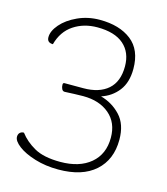

<svg xmlns="http://www.w3.org/2000/svg" viewBox="-107 -783 763 876"><g transform="rotate(15 274.5 -345.5)"><path d="M484 -194Q484 -100 423 -45.5Q362 9 249 9Q189 9 138.5 -6.5Q88 -22 58.5 -44.5Q29 -67 29 -87Q29 -99 36 -106Q43 -113 55 -113Q82 -77 126.5 -52Q171 -27 249 -27Q339 -27 391.5 -71Q444 -115 444 -193Q444 -264 397 -304Q350 -344 273 -344L231 -343Q199 -341 186 -341Q177 -341 172.5 -350Q168 -359 168 -370Q168 -379 175 -379H264Q339 -379 380.5 -415.5Q422 -452 422 -524Q422 -590 379.5 -627Q337 -664 255 -664Q191 -664 143 -632Q95 -600 78 -537Q50 -537 50 -563Q50 -592 77.5 -624Q105 -656 153 -678Q201 -700 257 -700Q350 -700 406 -656.5Q462 -613 462 -523Q462 -459 431.5 -419.5Q401 -380 352 -364Q407 -349 445.5 -308Q484 -267 484 -194Z"/></g></svg>

Font: Krub ExtraLight
Style: Regular
Weight: 275
Designer: Ekaluck Peanpanawate
Foundry: Cadson Demak Co.,Ltd.
Version: Version 1.000; ttfautohint (v1.6)